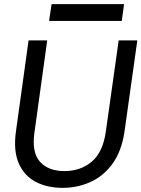

<svg xmlns="http://www.w3.org/2000/svg" viewBox="-20 -895 683 927"><path d="M282 12Q208 12 152.5 -17Q97 -46 70.5 -106.5Q44 -167 57 -261L118 -700H208L146 -253Q133 -158 173.5 -113.5Q214 -69 291 -69Q369 -69 423 -114.5Q477 -160 491 -260L553 -700H643L581 -259Q567 -165 523.5 -105Q480 -45 417 -16.5Q354 12 282 12ZM217 -794 229 -875H579L568 -794Z"/></svg>

Font: Host Grotesk
Style: Italic
Weight: 400
Italic angle: -8°
Designer: Doğukan Karapınar based on Poppins by Indian Type Foundry, Jonny Pinhorn
Foundry: Element Type
Version: Version 1.001; ttfautohint (v1.8.4.7-5d5b)